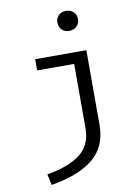

<svg xmlns="http://www.w3.org/2000/svg" viewBox="-106 -862 827 1148"><g transform="rotate(-10 307.5 -288.0)"><path d="M439.5 -732.8Q439.5 -706.2 421.8 -688.7Q404.1 -671.3 375.9 -671.3Q348.7 -671.3 331.5 -688.7Q314.4 -706.2 314.4 -732.8Q314.4 -758.5 331.5 -775.6Q348.7 -792.8 375.9 -792.8Q404.1 -792.8 421.8 -775.6Q439.5 -758.5 439.5 -732.8ZM456.4 -86.7Q456.4 44.1 369.2 116.7Q282.1 189.2 112.3 217.4L97.9 150.8Q228.7 129.2 299.5 75.4Q370.3 21.5 370.3 -81V-471.8H145.6V-540H456.4Z"/></g></svg>

Font: Fira Code Fixed
Style: Regular
Weight: 400
Monospace: yes
Designer: Carrois Corporate, Edenspiekermann AG, Nikita Prokopov
Foundry: Carrois Corporate, Edenspiekermann AG, Nikita Prokopov
Version: Version 5.002